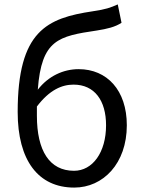

<svg xmlns="http://www.w3.org/2000/svg" viewBox="-20 -836 648 869"><path d="M316 13C447 13 554 -96 554 -269C554 -428 464 -523 336 -523C267 -523 199 -492 151 -430C168 -657 244 -672 419 -698C464 -705 502 -714 530 -733L513 -816C479 -801 460 -794 400 -785C193 -754 60 -697 60 -329C60 -110 153 13 316 13ZM147 -354C204 -429 260 -453 313 -453C408 -453 460 -381 460 -269C460 -146 399 -63 315 -63C204 -63 147 -154 147 -312Z"/></svg>

Font: Noto Sans Mono CJK SC
Style: Regular
Weight: 400
Designer: Ryoko NISHIZUKA 西塚涼子 (kana, bopomofo & ideographs); Paul D. Hunt (Latin, Greek & Cyrillic); Sandoll Communications 산돌커뮤니
Foundry: Adobe
Version: Version 2.004;hotconv 1.0.118;makeotfexe 2.5.65603